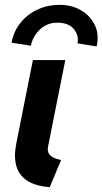

<svg xmlns="http://www.w3.org/2000/svg" viewBox="-20 -774 428 802"><path d="M187.8 7.8Q126.7 3 92.5 -20Q58.3 -43 47.8 -82.3Q37.3 -121.6 48.2 -175.3L117.4 -523.1H252.8L181 -163.2Q176.8 -141.8 185.6 -130.2Q194.4 -118.6 208.8 -113.3Q223.2 -108.1 235.1 -105.6ZM383.8 -580.1 303.8 -592.8Q310.7 -624.8 288.9 -652Q267.2 -679.2 219.8 -679.2Q176.3 -679.2 146.6 -650.8Q117 -622.5 109 -583L28 -595.8Q37.6 -644.6 66.6 -680Q95.6 -715.4 137.8 -734.6Q180.1 -753.8 228.1 -753.8Q279.8 -753.8 318.8 -730.8Q357.9 -707.8 376.4 -668.5Q394.9 -629.2 383.8 -580.1Z"/></svg>

Font: Reddit Sans
Style: Italic
Weight: 400
Italic angle: -11.25°
Designer: Stephen Hutchings
Version: Version 1.013